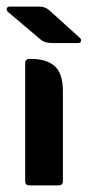

<svg xmlns="http://www.w3.org/2000/svg" viewBox="-34 -560 265 580"><path d="M-10 -524Q-15 -529 -13.5 -534.5Q-12 -540 -5 -540H86Q103 -540 116 -528L208 -445Q212 -441 210.5 -435.5Q209 -430 202 -430H123Q100 -430 87 -442ZM42 -13V-369Q42 -382 55 -382H60Q107 -382 131.5 -360Q156 -338 156 -284V-13Q156 0 143 0H55Q42 0 42 -13Z"/></svg>

Font: Zain ExtraBold
Style: Regular
Weight: 800
Designer: Zain,Boutros
Foundry: Mobile Telecommunications Company (Zain), 2024
Version: Version 1.50; ttfautohint (v1.8.4)